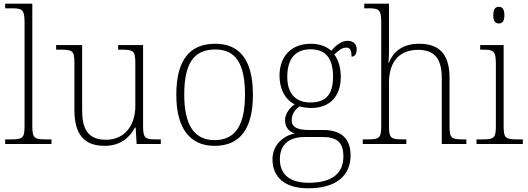

<svg xmlns="http://www.w3.org/2000/svg" viewBox="-20 -780 2860 1040"><path d="M8 0H259V-25H233C166 -25 155 -30 155 -98V-760H8V-735H43C99 -735 113 -730 113 -659V-98C113 -30 102 -25 35 -25H8Z M546 10C630 10 681 -32 711 -89H715L720 0H851V-25H825C768 -25 755 -30 755 -97V-536H620V-511H635C702 -511 713 -506 713 -438V-205C713 -107 660 -23 554 -23C450 -23 425 -90 425 -183V-536H284V-511H305C372 -511 383 -506 383 -439V-184C383 -51 437 10 546 10Z M1142 10C1278 10 1350 -79 1350 -267C1350 -458 1276 -543 1146 -543C1007 -543 935 -454 935 -267C935 -79 1013 10 1142 10ZM1142 -21C1027 -21 978 -111 978 -267C978 -430 1025 -512 1146 -512C1258 -512 1307 -434 1307 -267C1307 -116 1264 -21 1142 -21Z M1649 240C1803 240 1879 170 1879 62C1879 -28 1830 -76 1730 -76H1651C1598 -76 1560 -88 1560 -128C1560 -164 1579 -187 1603 -204C1613 -199 1648 -195 1664 -195C1772 -195 1826 -264 1826 -364C1826 -418 1810 -459 1791 -485C1814 -506 1830 -522 1857 -522C1877 -522 1884 -506 1884 -473C1903 -473 1912 -489 1912 -513C1912 -538 1897 -559 1863 -559C1823 -559 1792 -525 1774 -505C1751 -527 1712 -543 1664 -543C1554 -543 1494 -471 1494 -370C1494 -307 1518 -244 1576 -215C1554 -200 1524 -167 1524 -129C1524 -89 1547 -66 1577 -57C1518 -46 1456 2 1456 83C1456 180 1523 240 1649 240ZM1661 -225C1586 -225 1536 -268 1536 -364C1536 -468 1586 -513 1661 -513C1741 -513 1784 -468 1784 -365C1784 -262 1740 -225 1661 -225ZM1652 210C1534 210 1496 151 1496 83C1496 -7 1557 -38 1632 -38H1724C1799 -38 1840 -15 1840 67C1840 157 1782 210 1652 210Z M1945 0H2181V-25H2165C2098 -25 2087 -30 2087 -97V-331C2087 -452 2148 -510 2245 -510C2335 -510 2373 -460 2373 -357V0H2506V-25H2492C2425 -25 2415 -30 2415 -98V-359C2415 -489 2357 -543 2251 -543C2153 -543 2107 -493 2086 -439H2084C2085 -449 2087 -473 2087 -494V-760H1953V-735H1975C2031 -735 2045 -730 2045 -659V-98C2045 -30 2034 -25 1967 -25H1945Z M2682 -653C2700 -653 2712 -663 2712 -698C2712 -732 2700 -743 2682 -743C2664 -743 2652 -732 2652 -698C2652 -663 2664 -653 2682 -653ZM2561 0H2812V-25H2786C2719 -25 2708 -30 2708 -98V-536H2581V-511H2596C2652 -511 2666 -506 2666 -435V-97C2666 -30 2655 -25 2588 -25H2561Z"/></svg>

Font: Noto Serif Telugu ExtraLight
Style: Regular
Weight: 200
Designer: Jelle Bosma - Monotype Design Team
Foundry: Monotype Imaging Inc.
Version: Version 2.005